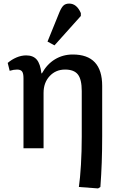

<svg xmlns="http://www.w3.org/2000/svg" viewBox="-20 -827 653 1071"><path d="M527 224 420 216Q427 168 431.5 93Q436 18 436 -65V-319Q436 -384 414.5 -411.5Q393 -439 343 -439Q291 -439 257 -402.5Q223 -366 223 -309V0H111V-391Q111 -418 103 -428.5Q95 -439 75 -439Q56 -439 34 -432L23 -476Q45 -495 72 -506.5Q99 -518 126 -518Q165 -518 185 -494.5Q205 -471 211 -418H214Q242 -469 286.5 -496Q331 -523 386 -523Q550 -523 550 -348V-68Q550 11 547.5 80Q545 149 540 216ZM284 -574 245 -595 312 -760Q323 -786 334.5 -796.5Q346 -807 366 -807Q408 -807 431 -754V-738Z"/></svg>

Font: Literata Medium
Style: Regular
Weight: 500
Designer: Latin by Veronika Burian and Jose Scaglione. Greek by Irene Vlachou. Cyrillic by Vera Evstafieva.
Foundry: TypeTogether
Version: Version 3.103; ttfautohint (v1.8.4.7-5d5b);gftools[0.9.29]